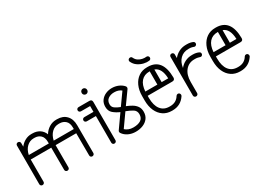

<svg xmlns="http://www.w3.org/2000/svg" viewBox="-23 -1329 2692 1977"><g transform="rotate(-30 1323.0 -341.0)"><path d="M104 -25Q104 -14 96.5 -7Q89 0 78 0Q68 0 60.5 -7Q53 -14 53 -25V-484Q53 -495 60.5 -502Q68 -509 78 -509Q89 -509 96.5 -502Q104 -495 104 -484V-442Q129 -475 164 -494Q199 -513 239 -513H251Q301 -513 336.5 -490Q372 -467 388 -425Q413 -466 451.5 -489.5Q490 -513 535 -513H546Q615 -513 655 -471Q695 -429 695 -356L696 -25Q696 -14 688.5 -7Q681 0 670 0Q660 0 653 -7Q646 -14 646 -25L645 -289H400Q400 -285 400 -280V-25Q400 -14 392.5 -7Q385 0 374 0Q364 0 356.5 -7Q349 -14 349 -25L348 -289H104Q104 -285 104 -280ZM535 -463Q488 -463 453.5 -430Q419 -397 406 -339H645V-356Q645 -411 616.5 -437Q588 -463 545 -463ZM239 -463Q192 -463 157 -430Q122 -397 110 -339H348V-356Q348 -411 320 -437Q292 -463 249 -463Z M801 -341Q790 -341 782.5 -348Q775 -355 775 -366Q775 -377 782.5 -384Q790 -391 801 -391H909V-460H801Q790 -460 782.5 -467Q775 -474 775 -485Q775 -496 782.5 -503Q790 -510 801 -510H928Q959 -510 959 -480V-25Q959 -14 951.5 -7Q944 0 933 0Q923 0 916 -7Q909 -14 909 -25V-341ZM901 -620Q901 -634 910.5 -643.5Q920 -653 934 -653Q947 -653 956.5 -643.5Q966 -634 966 -620V-618Q966 -605 956.5 -595.5Q947 -586 934 -586Q920 -586 910.5 -595.5Q901 -605 901 -618Z M1039 -65Q1034 -72 1034 -80Q1034 -82 1034 -83Q1034 -83 1034 -83Q1035 -90 1040 -97L1148 -250Q1104 -269 1072 -296.5Q1040 -324 1040 -374Q1040 -418 1062 -448Q1084 -478 1119 -493.5Q1154 -509 1193 -509Q1234 -509 1269.5 -494Q1305 -479 1328 -453Q1335 -445 1335 -435Q1335 -427 1330 -419L1227 -275Q1260 -262 1290 -244.5Q1320 -227 1339 -200.5Q1358 -174 1358 -134Q1358 -89 1335 -58Q1312 -27 1273 -11Q1234 5 1186 5Q1139 5 1100 -13.5Q1061 -32 1039 -65ZM1091 -374Q1091 -343 1115 -325.5Q1139 -308 1178 -293L1277 -432Q1244 -459 1193 -459Q1150 -459 1120.5 -438Q1091 -417 1091 -374ZM1307 -134Q1307 -174 1277 -193.5Q1247 -213 1197 -232L1090 -81Q1107 -65 1131 -55.5Q1155 -46 1186 -46Q1242 -46 1274.5 -67Q1307 -88 1307 -134Z M1775 -78Q1721 4 1623 4H1615Q1557 4 1514 -25Q1471 -54 1447.5 -106.5Q1424 -159 1424 -229V-280Q1424 -350 1448 -402.5Q1472 -455 1514.5 -484Q1557 -513 1615 -513H1623Q1797 -513 1799 -286Q1799 -255 1768 -255H1475V-229Q1475 -141 1511.5 -93.5Q1548 -46 1615 -46H1623Q1697 -46 1733 -107Q1741 -118 1754 -118Q1765 -118 1772 -110.5Q1779 -103 1779 -92Q1779 -84 1775 -78ZM1615 -463Q1553 -463 1517 -422.5Q1481 -382 1476 -305H1619V-463ZM1748 -305Q1744 -429 1670 -455V-305ZM1537 -672Q1549 -646 1571 -631.5Q1593 -617 1618.5 -612Q1644 -607 1665 -610Q1675 -611 1683 -604.5Q1691 -598 1692 -587Q1693 -577 1686.5 -569Q1680 -561 1670 -560Q1642 -556 1606.5 -564Q1571 -572 1539 -593.5Q1507 -615 1490 -653Q1489 -656 1488 -659Q1487 -670 1493.5 -678Q1500 -686 1511 -687Q1530 -689 1537 -672Z M1930 -25Q1930 -14 1922.5 -7Q1915 0 1904 0Q1894 0 1886.5 -7Q1879 -14 1879 -25V-484Q1879 -495 1886.5 -502Q1894 -509 1904 -509Q1915 -509 1922.5 -502Q1930 -495 1930 -484V-441Q1956 -474 1994 -493.5Q2032 -513 2078 -513H2090Q2129 -513 2158 -500Q2174 -493 2174 -476Q2174 -465 2165.5 -457.5Q2157 -450 2147 -451Q2135 -455 2122 -459Q2109 -463 2090 -463H2078Q2019 -463 1980.5 -425Q1942 -387 1933 -321Q1959 -354 1996.5 -372.5Q2034 -391 2078 -391H2090Q2128 -391 2158 -377Q2174 -370 2174 -354Q2174 -342 2165.5 -334.5Q2157 -327 2147 -329Q2135 -332 2122 -336Q2109 -340 2090 -340H2078Q2011 -340 1970.5 -290.5Q1930 -241 1930 -157Z M2586 -78Q2532 4 2434 4H2426Q2368 4 2325 -25Q2282 -54 2258.5 -106.5Q2235 -159 2235 -229V-280Q2235 -350 2259 -402.5Q2283 -455 2325.5 -484Q2368 -513 2426 -513H2434Q2608 -513 2610 -286Q2610 -255 2579 -255H2286V-229Q2286 -141 2322.5 -93.5Q2359 -46 2426 -46H2434Q2508 -46 2544 -107Q2552 -118 2565 -118Q2576 -118 2583 -110.5Q2590 -103 2590 -92Q2590 -84 2586 -78ZM2426 -463Q2364 -463 2328 -422.5Q2292 -382 2287 -305H2430V-463ZM2559 -305Q2555 -429 2481 -455V-305Z"/></g></svg>

Font: Libertine Sup
Style: Regular
Weight: 400
Designer: Bastien Sozeau
Foundry: NBR — Bastien Sozeau
Version: Version 2.003; ttfautohint (v1.8.4.7-5d5b);gftools[0.9.33]